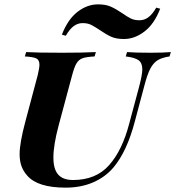

<svg xmlns="http://www.w3.org/2000/svg" viewBox="-20 -847 804 881"><path d="M501 -79Q464 -35 408 -10.5Q352 14 281 14Q154 14 106 -40Q87 -61 78.5 -85Q70 -109 70 -140Q70 -190 96 -288L153 -502Q161 -536 161 -550Q161 -572 146.5 -579Q132 -586 94 -588L100 -608Q151 -605 265 -605Q359 -605 420 -608L414 -588Q377 -586 359.5 -580Q342 -574 331.5 -557Q321 -540 311 -502L249 -271Q225 -181 225 -124Q225 -71 247 -46Q269 -21 315 -21Q420 -21 480.5 -89Q541 -157 573 -280L617 -444Q633 -503 633 -529Q633 -558 616 -570.5Q599 -583 557 -588L563 -608Q600 -605 670 -605Q729 -605 764 -608L758 -588Q724 -583 704 -571Q684 -559 670 -532.5Q656 -506 643 -456L599 -291Q563 -153 501 -79ZM540 -787Q564 -770 580.5 -762Q597 -754 620 -754Q642 -754 660.5 -767.5Q679 -781 697 -812L715 -807Q688 -737 643 -702.5Q598 -668 549 -668Q513 -668 490 -678.5Q467 -689 438 -709Q414 -725 398 -733Q382 -741 359 -741Q337 -741 318.5 -727.5Q300 -714 282 -683L264 -688Q291 -758 335.5 -792.5Q380 -827 430 -827Q465 -827 488.5 -816.5Q512 -806 540 -787Z"/></svg>

Font: Playfair Display SC
Style: Bold Italic
Weight: 700
Italic angle: -14°
Designer: Claus Eggers Sørensen
Foundry: Claus Eggers Sørensen
Version: Version 1.200; ttfautohint (v1.6)